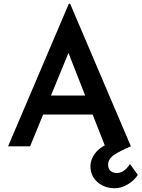

<svg xmlns="http://www.w3.org/2000/svg" viewBox="-20 -778 753 1021"><path d="M23 0 346 -758H353L676 0H539L314 -573L399 -630L140 0ZM227 -270H474L515 -169H191ZM591 223Q536 223 498.5 190.5Q461 158 461 105Q461 71 484.5 39Q508 7 548 -10L676 0Q621 23 588 45Q555 67 555 96Q555 122 569 132Q583 142 601 142Q641 142 671 94L713 152Q693 183 658.5 203Q624 223 591 223Z"/></svg>

Font: Reem Kufi Fun Medium
Style: Regular
Weight: 500
Designer: Khaled Hosny
Version: Version 1.005